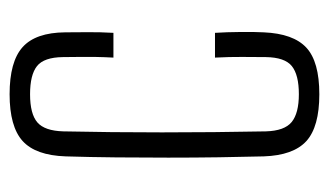

<svg xmlns="http://www.w3.org/2000/svg" viewBox="-156 -490 653 380"><g transform="rotate(-90 170.0 -299.5)"><path d="M246.5 -401Q247.5 -419.5 247.8 -436.8Q248 -454 247.8 -470Q247.5 -486 247.5 -501Q247 -538.5 229.8 -552.2Q212.5 -566 174 -566Q135 -566 118.2 -551.5Q101.5 -537 100.5 -500Q99.5 -453.5 99 -404.5Q98.5 -355.5 98.5 -304.8Q98.5 -254 99 -202.2Q99.5 -150.5 100.5 -99.5Q101.5 -62.5 119 -48.2Q136.5 -34 174 -34Q212.5 -34 229.8 -48Q247 -62 247.5 -99.5Q247.5 -123 247.8 -146.5Q248 -170 246.5 -200H295.5Q297 -177 297.2 -149.2Q297.5 -121.5 296.5 -103.5Q294 -45 266.2 -19.2Q238.5 6.5 174 6.5Q109.5 6.5 81.2 -19.2Q53 -45 51 -103.5Q50 -145 49.2 -193Q48.5 -241 48.5 -292.5Q48.5 -344 49 -395.5Q49.5 -447 51 -495.5Q53 -555 81.5 -580.8Q110 -606.5 174 -606.5Q238.5 -606.5 267.2 -580.8Q296 -555 296.5 -496.5Q296.5 -474.5 296.8 -451Q297 -427.5 295.5 -401Z"/></g></svg>

Font: Big Shoulders Text ExtraLight
Style: Regular
Weight: 250
Version: Version 2.002